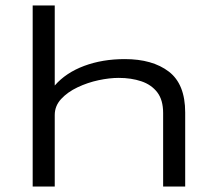

<svg xmlns="http://www.w3.org/2000/svg" viewBox="-20 -685 790 705"><path d="M100 0V-665H181V-371Q222 -418 289 -443Q356 -468 438 -468Q540 -468 600 -422Q660 -376 660 -272V0H579V-270Q579 -318 557.5 -346Q536 -374 499 -386.5Q462 -399 416 -399Q382 -399 342 -390.5Q302 -382 265 -364.5Q228 -347 204.5 -321.5Q181 -296 181 -263V0Z"/></svg>

Font: Inconsolata ExtraExpanded Thin
Style: Regular
Weight: 100
Width: 8
Monospace: yes
Designer: Raph Levien, Cyreal, Brenton Simpson
Foundry: Raph Levien, Cyreal, Google
Version: Version 3.100; ttfautohint (v1.8.4.7-5d5b)